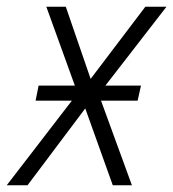

<svg xmlns="http://www.w3.org/2000/svg" viewBox="-58 -552 516 572"><path d="M-38 0 156 -252H48L57 -297H165L80 -532H138L212 -317L375 -532H438L256 -297H362L352 -252H243L335 0H278L196 -229L24 0Z"/></svg>

Font: Noto Sans SemiCondensed Light
Style: Italic
Weight: 300
Width: 4
Italic angle: -12°
Designer: Monotype Design Team
Foundry: Monotype Imaging Inc.
Version: Version 2.013; ttfautohint (v1.8.4.7-5d5b)